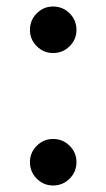

<svg xmlns="http://www.w3.org/2000/svg" viewBox="-20 -557 327 590"><path d="M72 -465Q72 -495 93 -516Q114 -537 143 -537Q173 -537 194 -516Q215 -495 215 -465Q215 -436 194 -415Q173 -394 143 -394Q114 -394 93 -415Q72 -436 72 -465ZM72 -59Q72 -88 93 -109Q114 -130 143 -130Q173 -130 194 -109Q215 -88 215 -59Q215 -29 194 -8Q173 13 143 13Q114 13 93 -8Q72 -29 72 -59Z"/></svg>

Font: Shippori Antique
Style: Regular
Weight: 400
Designer: FONTDASU
Foundry: FONTDASU / Google Inc. / but / Adobe
Version: Version 2.001